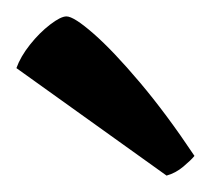

<svg xmlns="http://www.w3.org/2000/svg" viewBox="-20 -779 257 234"><path d="M183 -565 0 -696Q5 -710 16.5 -724.5Q28 -739 41 -749Q54 -759 61 -759Q70 -759 94 -738Q118 -717 150.5 -678.5Q183 -640 217 -589Q213 -584 203.5 -576Q194 -568 183 -565Z"/></svg>

Font: Texturina 12pt Medium
Style: Regular
Weight: 500
Designer: Guillermo Torres Carreño
Foundry: Omnibus-Type
Version: Version 1.002